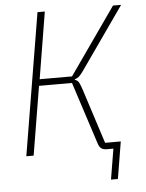

<svg xmlns="http://www.w3.org/2000/svg" viewBox="-57 -744 715 940"><g transform="rotate(-5 300.0 -274.0)"><path d="M475 0H443Q426 0 416 -7Q406 -14 400 -33L301 -338H139L83 0H47L163 -698H199L145 -370H304L534 -698H574L360 -393Q346 -373 337 -365.5Q328 -358 317 -355L316 -352Q327 -349 333.5 -340.5Q340 -332 349 -305L437 -32H514L484 150H450Z"/></g></svg>

Font: IBM Plex Mono ExtraLight
Style: Italic
Weight: 200
Italic angle: -9°
Monospace: yes
Designer: Mike Abbink, Paul van der Laan, Pieter van Rosmalen
Foundry: Bold Monday
Version: Version 2.3